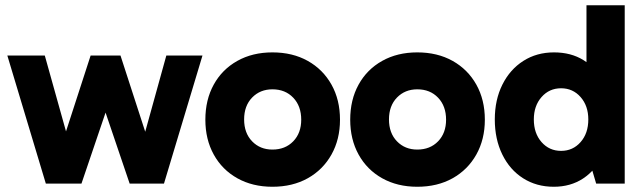

<svg xmlns="http://www.w3.org/2000/svg" viewBox="-20 -701 2457 733"><path d="M155 0 8 -489H151L257 -110H203L326 -489H440L563 -110H510L615 -489H753L606 0H475L361 -336H405L291 0Z M1020 12Q944 12 886 -20.5Q828 -53 796 -111Q764 -169 764 -244Q764 -320 796 -378Q828 -436 886 -468.5Q944 -501 1020 -501Q1097 -501 1155 -468.5Q1213 -436 1245.5 -378Q1278 -320 1278 -244Q1278 -169 1245.5 -111Q1213 -53 1155 -20.5Q1097 12 1020 12ZM1020 -130Q1069 -130 1099.5 -161.5Q1130 -193 1130 -244Q1130 -296 1099.5 -328Q1069 -360 1020 -360Q973 -360 942.5 -328.5Q912 -297 912 -245Q912 -193 942.5 -161.5Q973 -130 1020 -130Z M1573 12Q1497 12 1439 -20.5Q1381 -53 1349 -111Q1317 -169 1317 -244Q1317 -320 1349 -378Q1381 -436 1439 -468.5Q1497 -501 1573 -501Q1650 -501 1708 -468.5Q1766 -436 1798.5 -378Q1831 -320 1831 -244Q1831 -169 1798.5 -111Q1766 -53 1708 -20.5Q1650 12 1573 12ZM1573 -130Q1622 -130 1652.5 -161.5Q1683 -193 1683 -244Q1683 -296 1652.5 -328Q1622 -360 1573 -360Q1526 -360 1495.5 -328.5Q1465 -297 1465 -245Q1465 -193 1495.5 -161.5Q1526 -130 1573 -130Z M2094 12Q2028 12 1977 -20.5Q1926 -53 1897.5 -111.5Q1869 -170 1869 -245Q1869 -320 1898 -378Q1927 -436 1978 -468.5Q2029 -501 2095 -501Q2160 -501 2207.5 -471.5Q2255 -442 2281.5 -385Q2308 -328 2308 -245Q2308 -166 2281 -108.5Q2254 -51 2206 -19.5Q2158 12 2094 12ZM2122 -125Q2167 -125 2196.5 -158.5Q2226 -192 2226 -245Q2226 -297 2196.5 -330.5Q2167 -364 2122 -364Q2077 -364 2047.5 -330.5Q2018 -297 2018 -245Q2018 -192 2047.5 -158.5Q2077 -125 2122 -125ZM2256 0 2219 -125H2228V-353H2219V-681H2365V0Z"/></svg>

Font: Gabarito
Style: Bold
Weight: 700
Designer: Leandro Assis / Alvaro Franca / Felipe Casaprima
Foundry: Naipe Foundry
Version: Version 1.000